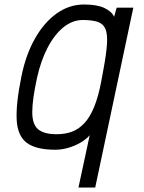

<svg xmlns="http://www.w3.org/2000/svg" viewBox="-20 -652 640 854"><path d="M499 -618H573L403.5 182H329L379 -50.5Q363.5 -32.5 338.8 -18Q314 -3.5 284.8 5.2Q255.5 14 226 14Q140 14 99 -16.8Q58 -47.5 54.2 -119.2Q50.5 -191 75.5 -313Q94.5 -407.5 134.8 -479.2Q175 -551 231.2 -591.5Q287.5 -632 354 -632Q411.5 -632 444.2 -616.5Q477 -601 487.5 -577.5ZM232 -55Q269.5 -55 300 -66.2Q330.5 -77.5 355.2 -104Q380 -130.5 399 -177Q418 -223.5 431 -293.5L440.5 -345.5Q453.5 -415.5 456 -458.5Q458.5 -501.5 448.5 -524.2Q438.5 -547 413.8 -555Q389 -563 348 -563Q302 -563 262 -530.5Q222 -498 191.8 -440Q161.5 -382 144.5 -305Q123.5 -208 123.5 -153.2Q123.5 -98.5 149.8 -76.8Q176 -55 232 -55Z"/></svg>

Font: Victor Mono Thin
Style: Italic
Weight: 100
Italic angle: -12°
Monospace: yes
Designer: Rune Bjørnerås
Version: Version 1.561;gftools[0.9.30]